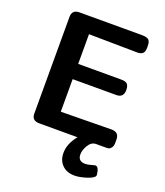

<svg xmlns="http://www.w3.org/2000/svg" viewBox="-162 -799 965 1124"><g transform="rotate(20 321.0 -237.0)"><path d="M91 -44V-646Q91 -691 137 -691H529Q547 -691 558.5 -686.5Q570 -682 574 -673Q578 -664 579 -658Q580 -652 580 -640V-633Q580 -605 568 -595.5Q556 -586 535 -586L233 -590V-405H498Q510 -405 517 -404Q524 -403 532.5 -399Q541 -395 545.5 -384.5Q550 -374 550 -357Q550 -310 505 -310H233V-107L548 -111Q595 -111 595 -65V-45Q595 -25 586.5 -14Q578 -3 570 -1.5Q562 0 549 0H492Q463 0 444.5 30.5Q426 61 426 88Q426 131 471 131Q487 131 507 125Q527 119 532 119Q542 119 548.5 131Q555 143 556 155L558 167Q558 173 556 178Q544 193 504 205Q464 217 436 217Q387 217 358.5 188.5Q330 160 330 114Q330 56 376 0H137Q91 0 91 -44Z"/></g></svg>

Font: CMU Sans Serif
Style: Bold
Weight: 700
Version: Version 0.7.0